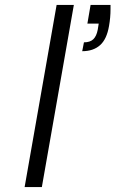

<svg xmlns="http://www.w3.org/2000/svg" viewBox="-20 -760 469 780"><path d="M280 -740 150 0H80L210 -740ZM429 -740Q429 -732 429 -723Q429 -689 423 -655Q414 -601 386.5 -576.5Q359 -552 314 -552L321 -588Q346 -588 359 -600.5Q372 -613 377 -639L381 -664H335L348 -740Z"/></svg>

Font: Fz Poppins Light
Style: Italic
Weight: 300
Italic angle: -10°
Designer: Ninad Kale (Devanagari), Jonny Pinhorn (Latin)
Foundry: Indian Type Foundry
Version: Vit hóa bi Vntype.Com & FontZin.Com